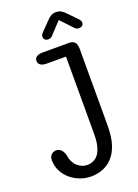

<svg xmlns="http://www.w3.org/2000/svg" viewBox="-225 -727 748 1044"><g transform="rotate(-20 149.0 -205.0)"><path d="M49 -444Q49 -459.5 61.5 -467.8Q74 -476 98 -476H250Q292.5 -476 292.5 -427V19Q292.5 83.5 278 127.5Q263.5 171.5 238.2 198Q213 224.5 181.2 236.2Q149.5 248 115 248Q83 248 52.5 236.8Q22 225.5 -2.8 204.8Q-27.5 184 -42.2 155.2Q-57 126.5 -57 91Q-57 71.5 -45 60.2Q-33 49 -17.5 49Q-3 49 8.5 58.8Q20 68.5 27 88Q34 137 60 159.5Q86 182 115.5 182Q141 182 162 168.8Q183 155.5 195.5 123Q208 90.5 208 33V-411.5H98Q74 -411.5 61.5 -420Q49 -428.5 49 -444ZM342.5 -579Q354.5 -566.5 354.5 -555Q354.5 -545 347.2 -538.8Q340 -532.5 328 -532.5Q317 -532.5 309.5 -538.2Q302 -544 293.5 -554L239 -612L184.5 -553.5Q176 -543.5 168.8 -538Q161.5 -532.5 150.5 -532.5Q138.5 -532.5 131.5 -539Q124.5 -545.5 124.5 -555.5Q124.5 -568 135.5 -579L182.5 -627Q196.5 -642.5 209 -650Q221.5 -657.5 239 -657.5Q256.5 -657.5 269 -650Q281.5 -642.5 296 -627Z"/></g></svg>

Font: Sono
Style: Regular
Weight: 400
Designer: Tyler Finck
Foundry: Tyler Finck
Version: Version 2.112